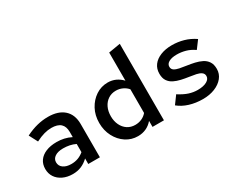

<svg xmlns="http://www.w3.org/2000/svg" viewBox="-93 -1164 1987 1602"><g transform="rotate(-30 900.0 -363.5)"><path d="M242 9Q189 9 148 -10.5Q107 -30 84.5 -64Q62 -98 62 -143Q62 -189 85.5 -222Q109 -255 152.5 -273Q196 -291 256 -291Q292 -291 326 -283.5Q360 -276 394 -259V-309Q394 -362 365 -388.5Q336 -415 276 -415Q243 -415 206.5 -405Q170 -395 125 -372L82 -454Q141 -483 193.5 -496Q246 -509 298 -509Q397 -509 451.5 -460Q506 -411 506 -321V0H394V-53Q360 -21 323 -6Q286 9 242 9ZM168 -146Q168 -111 196.5 -90.5Q225 -70 273 -70Q308 -70 338 -81Q368 -92 394 -114V-193Q367 -206 338 -212Q309 -218 276 -218Q226 -218 197 -198.5Q168 -179 168 -146Z M871 7Q808 7 756.5 -27Q705 -61 674.5 -119.5Q644 -178 644 -250Q644 -323 675 -381Q706 -439 758 -473.5Q810 -508 873 -508Q914 -508 948.5 -492Q983 -476 1010 -447V-718L1123 -737V0H1013V-58Q986 -26 950 -9.5Q914 7 871 7ZM898 -86Q932 -86 961 -99Q990 -112 1010 -136V-364Q990 -388 960.5 -401.5Q931 -415 898 -415Q856 -415 824 -394Q792 -373 774 -336Q756 -299 756 -250Q756 -203 774 -165.5Q792 -128 824 -107Q856 -86 898 -86Z M1496 10Q1426 10 1366.5 -8.5Q1307 -27 1265 -62L1320 -137Q1372 -104 1413 -91Q1454 -78 1495 -78Q1550 -78 1582.5 -96Q1615 -114 1615 -143Q1615 -166 1597 -179Q1579 -192 1550 -198Q1521 -204 1485.5 -209Q1450 -214 1414.5 -222Q1379 -230 1349.5 -244.5Q1320 -259 1302 -285.5Q1284 -312 1284 -355Q1284 -403 1310 -437.5Q1336 -472 1383.5 -491Q1431 -510 1492 -510Q1550 -510 1604.5 -494.5Q1659 -479 1709 -445L1654 -371Q1614 -399 1572.5 -410.5Q1531 -422 1489 -422Q1441 -422 1413 -406.5Q1385 -391 1385 -364Q1385 -341 1403 -329Q1421 -317 1451 -311Q1481 -305 1517 -300Q1553 -295 1588.5 -287Q1624 -279 1654 -264Q1684 -249 1702 -222Q1720 -195 1720 -151Q1720 -104 1690.5 -67.5Q1661 -31 1610 -10.5Q1559 10 1496 10Z"/></g></svg>

Font: Red Hat Mono SemiBold
Style: Regular
Weight: 600
Monospace: yes
Designer: Pentagram, MCKL
Foundry: Pentagram, MCKL
Version: Version 1.023